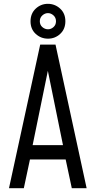

<svg xmlns="http://www.w3.org/2000/svg" viewBox="-20 -983 500 1003"><path d="M27 0 190 -750H270L432.5 0H355L323 -150H136.5L104.5 0ZM150.5 -225H309L230 -613ZM231 -781Q193.5 -781 166.5 -806Q139.5 -831 139.5 -871.5Q139.5 -912.5 166.5 -937.8Q193.5 -963 230 -963Q267 -963 294.2 -938Q321.5 -913 321.5 -872Q321.5 -831 294.5 -806Q267.5 -781 231 -781ZM231 -830Q246.5 -830 259.5 -841.5Q272.5 -853 272.5 -872Q272.5 -891 259.2 -902.8Q246 -914.5 230.5 -914.5Q214.5 -914.5 201.2 -902.5Q188 -890.5 188 -872Q188 -853 201.2 -841.5Q214.5 -830 231 -830Z"/></svg>

Font: Mohave
Style: Regular
Weight: 400
Designer: Gumpita Rahayu
Foundry: Tokotype
Version: Version 2.003; ttfautohint (v1.8.3)